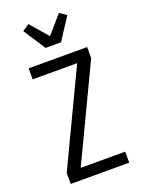

<svg xmlns="http://www.w3.org/2000/svg" viewBox="-179 -1065 858 1147"><g transform="rotate(-20 250.0 -492.0)"><path d="M64 0V-70L347 -665H64V-735H436V-665L153 -70H436V0ZM201 -815 110 -955 153 -984 250 -872 347 -984 390 -955 299 -815Z"/></g></svg>

Font: Iosevka NFM
Style: Regular
Weight: 400
Monospace: yes
Designer: Belleve Invis
Foundry: Belleve Invis
Version: Version 29.0.4; ttfautohint (v1.8.4);Nerd Fonts 3.3.0